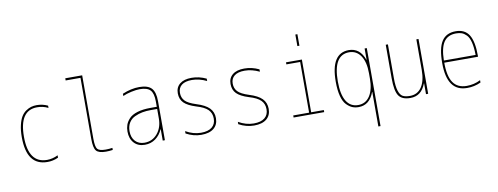

<svg xmlns="http://www.w3.org/2000/svg" viewBox="-74 -1166 4648 1792"><g transform="rotate(-10 2250.0 -270.5)"><path d="M291 -9.8Q343.8 -9.8 394.5 -35.2V-12.7Q342.8 10.7 291 9.8Q94.7 9.8 94.7 -259.8Q94.7 -324.2 106.4 -373.5Q118.2 -422.9 136.2 -452.1Q154.3 -481.4 180.2 -499Q206.1 -516.6 230.5 -523.4Q254.9 -530.3 283.2 -530.3Q337.9 -530.3 387.7 -506.8V-485.4Q336.9 -510.7 283.2 -509.8Q115.2 -509.8 115.2 -259.8Q115.2 -9.8 291 -9.8Z M750 -129.9Q750 -52.7 768.6 -31.2Q787.1 -9.8 845.7 -9.8Q877.9 -9.8 910.2 -14.6V4.9Q877 9.8 845.7 9.8Q777.3 9.8 753.9 -18.1Q730.5 -45.9 730.5 -129.9V-710H589.8V-730.5H750Z M1384.8 -107.4H1382.8Q1359.4 -53.7 1315.9 -22Q1272.5 9.8 1214.8 9.8Q1150.4 9.8 1112.8 -31.2Q1075.2 -72.3 1075.2 -139.6Q1075.2 -173.8 1085.4 -203.1Q1095.7 -232.4 1121.6 -260.3Q1147.5 -288.1 1199.2 -304.2Q1251 -320.3 1325.2 -320.3H1384.8V-370.1Q1384.8 -447.3 1356 -478.5Q1327.1 -509.8 1254.9 -509.8Q1223.6 -509.8 1175.8 -499.5Q1127.9 -489.3 1094.7 -473.6V-495.1Q1177.7 -530.3 1254.9 -530.3Q1335.9 -530.3 1370.6 -493.2Q1405.3 -456.1 1405.3 -370.1V0H1384.8ZM1384.8 -299.8H1325.2Q1281.2 -299.8 1244.1 -293Q1207 -286.1 1171.4 -269.5Q1135.7 -252.9 1115.2 -219.7Q1094.7 -186.5 1094.7 -139.6Q1094.7 -80.1 1127.4 -44.9Q1160.2 -9.8 1214.8 -9.8Q1289.1 -9.8 1336.9 -66.4Q1384.8 -123 1384.8 -210Z M1752.9 -280.3Q1835 -254.9 1872.6 -216.8Q1910.2 -178.7 1910.2 -120.1Q1910.2 -58.6 1868.7 -24.4Q1827.1 9.8 1750 9.8Q1675.8 9.8 1605.5 -28.3V-50.8Q1676.8 -9.8 1750 -9.8Q1818.4 -9.8 1854 -38.6Q1889.6 -67.4 1889.6 -120.1Q1889.6 -171.9 1856.9 -204.6Q1824.2 -237.3 1747.1 -259.8Q1668.9 -284.2 1634.3 -318.8Q1599.6 -353.5 1599.6 -410.2Q1599.6 -466.8 1639.2 -498.5Q1678.7 -530.3 1750 -530.3Q1822.3 -530.3 1889.6 -498V-475.6Q1818.4 -509.8 1750 -509.8Q1686.5 -509.8 1653.3 -483.9Q1620.1 -458 1620.1 -410.2Q1620.1 -365.2 1647.9 -335Q1675.8 -304.7 1752.9 -280.3Z M2252.9 -280.3Q2335 -254.9 2372.6 -216.8Q2410.2 -178.7 2410.2 -120.1Q2410.2 -58.6 2368.7 -24.4Q2327.1 9.8 2250 9.8Q2175.8 9.8 2105.5 -28.3V-50.8Q2176.8 -9.8 2250 -9.8Q2318.4 -9.8 2354 -38.6Q2389.6 -67.4 2389.6 -120.1Q2389.6 -171.9 2356.9 -204.6Q2324.2 -237.3 2247.1 -259.8Q2168.9 -284.2 2134.3 -318.8Q2099.6 -353.5 2099.6 -410.2Q2099.6 -466.8 2139.2 -498.5Q2178.7 -530.3 2250 -530.3Q2322.3 -530.3 2389.6 -498V-475.6Q2318.4 -509.8 2250 -509.8Q2186.5 -509.8 2153.3 -483.9Q2120.1 -458 2120.1 -410.2Q2120.1 -365.2 2147.9 -335Q2175.8 -304.7 2252.9 -280.3Z M2915 0H2625V-19.5H2775.4V-500H2644.5V-519.5H2794.9V-19.5H2915ZM2775.4 -650.4V-759.8H2794.9V-650.4Z M3387.7 -107.4Q3344.7 9.8 3240.2 9.8Q3207 9.8 3180.2 -1.5Q3153.3 -12.7 3126.5 -40.5Q3099.6 -68.4 3085 -124Q3070.3 -179.7 3070.3 -259.8Q3070.3 -529.3 3240.2 -530.3Q3345.7 -530.3 3387.7 -413.1H3389.6V-519.5H3410.2V219.7H3389.6V-107.4ZM3089.8 -259.8Q3089.8 -136.7 3127.9 -73.2Q3166 -9.8 3240.2 -9.8Q3310.5 -9.8 3350.1 -69.3Q3389.6 -128.9 3389.6 -235.4V-285.2Q3389.6 -391.6 3349.6 -450.7Q3309.6 -509.8 3240.2 -509.8Q3089.8 -509.8 3089.8 -259.8Z M3879.9 -102.5H3877.9Q3835.9 10.7 3730.5 9.8Q3651.4 9.8 3620.6 -36.1Q3589.8 -82 3589.8 -200.2V-519.5H3610.4V-200.2Q3610.4 -121.1 3624 -79.1Q3637.7 -37.1 3661.6 -23.4Q3685.5 -9.8 3730.5 -9.8Q3801.8 -9.8 3840.8 -67.4Q3879.9 -125 3879.9 -230.5V-519.5H3900.4V0H3879.9Z M4253.9 -530.3Q4339.8 -530.3 4379.4 -467.8Q4418.9 -405.3 4418.9 -269.5V-259.8H4098.6Q4098.6 -131.8 4140.1 -70.8Q4181.6 -9.8 4268.6 -9.8Q4338.9 -9.8 4399.4 -41V-18.6Q4335.9 10.7 4268.6 9.8Q4078.1 9.8 4079.1 -259.8Q4079.1 -399.4 4121.1 -464.8Q4163.1 -530.3 4253.9 -530.3ZM4098.6 -280.3H4399.4Q4398.4 -352.5 4386.2 -400.9Q4374 -449.2 4351.6 -471.7Q4329.1 -494.1 4306.6 -502Q4284.2 -509.8 4253.9 -509.8Q4175.8 -509.8 4138.2 -455.1Q4100.6 -400.4 4098.6 -280.3Z"/></g></svg>

Font: Mgen+ 1m thin
Style: Regular
Weight: 100
Designer: [Source Han Sans]
Ryoko NISHIZUKA  (kana & ideographs); Paul D. Hunt (Latin, Greek & Cyrillic); Wenlong ZHANG  (bopomofo
Version: Version 1.059.20150602